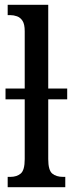

<svg xmlns="http://www.w3.org/2000/svg" viewBox="-20 -780 304 800"><path d="M12 0V-43H23Q50 -43 66.5 -57Q83 -71 83 -117V-366H3V-411H83V-650Q83 -679 74 -693Q65 -707 51 -712Q37 -717 23 -717H12V-760H181V-411H260V-366H181V-117Q181 -71 197.5 -57Q214 -43 243 -43H252V0Z"/></svg>

Font: Noto Serif ExtraCondensed Medium
Style: Regular
Weight: 500
Width: 2
Designer: Monotype Design Team
Foundry: Monotype Imaging Inc.
Version: Version 2.015